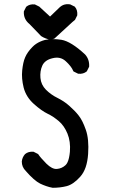

<svg xmlns="http://www.w3.org/2000/svg" viewBox="-20 -849 540 916"><path d="M231.4 46.9Q223.1 45.4 215.6 43.5Q208 41.5 200.4 38.8Q192.9 36.1 185.5 33.2Q178.2 30.3 171.4 26.9Q143.1 12.7 103 -33.2Q93.3 -43 88.6 -54.2Q84 -65.4 84 -78.1V-78.6Q85.9 -98.1 99.1 -113.3V-113.8H99.6Q115.2 -127 139.2 -125H140.1L141.1 -124.5L160.6 -114.7L162.1 -113.8L163.1 -112.3Q172.4 -97.7 201.2 -68.4Q229 -41 251.5 -43Q274.9 -44.9 292.5 -61Q297.9 -65.9 302 -74.5Q306.2 -83 309.1 -95.9Q312 -108.9 313.5 -125Q317.4 -173.8 301.8 -211.7Q286.1 -249.5 260.7 -271Q248 -281.7 234.6 -290.8Q221.2 -299.8 207.5 -306.2Q178.2 -320.3 141.6 -353Q123 -369.6 110.8 -389.2Q98.6 -408.7 92.8 -431.2Q82 -475.1 85.9 -513.2Q87.9 -532.2 91.3 -547.9Q94.7 -563.5 100.1 -575.7Q110.4 -600.1 134.3 -624.5Q142.6 -633.3 152.1 -639.6Q161.6 -646 172.1 -650.6Q182.6 -655.3 193.8 -658.2Q228.5 -666 272.9 -659.2Q295.9 -655.3 324 -637.9Q352.1 -620.6 385.7 -589.4L386.2 -588.9Q407.2 -565.4 405.3 -531.7V-530.8L404.8 -529.8L395 -510.3L394.5 -508.8L393.6 -508.3Q377.9 -495.1 354 -497.1H353L352.1 -497.6L332.5 -507.3L330.6 -508.3L329.6 -510.3Q320.3 -532.7 293.5 -557.1Q268.1 -580.6 231 -571.3Q211.9 -566.9 200 -558.1Q188 -549.3 182.1 -536.6Q169.9 -509.8 172.9 -477.1Q175.8 -444.8 199.2 -420.9Q224.1 -396.5 253.4 -382.3Q269 -374.5 283.2 -365.2Q297.4 -356 310.5 -344.2Q323.2 -333 334.5 -321.5Q345.7 -310.1 354.5 -298.8Q364.3 -286.6 372.8 -269.8Q381.3 -252.9 389.2 -230.5Q405.3 -185.5 400.4 -114.3Q397.9 -78.6 388.7 -51.5Q379.4 -24.4 362.8 -5.9Q346.7 12.2 330.6 23.4Q314.5 34.7 297.9 39.1Q266.6 46.9 232.4 46.9H231.9ZM217.8 -660.2Q194.8 -664.6 176.3 -676.8L175.8 -677.2L175.3 -677.7L121.1 -733.9Q91.8 -757.3 93.8 -793.5V-794.4L94.2 -795.4L104 -814.9L104.5 -816.4L105.5 -816.9Q113.3 -823.7 123.3 -826.4Q133.3 -829.1 145 -828.1H146L147 -827.6L166.5 -817.9L167.5 -817.4L168 -816.9L218.8 -770L267.6 -816.9H268.1Q274.4 -822.3 281.7 -825.2Q289.1 -828.1 297.4 -828.9Q305.7 -829.6 314.5 -828.1H315.4L315.9 -827.6L335.4 -817.9L336.9 -817.4L337.4 -816.4Q344.2 -808.6 346.9 -798.6Q349.6 -788.6 348.6 -776.9V-775.9L348.1 -774.9L338.4 -755.4L337.9 -753.9L336.9 -753.4L325.2 -743.7L240.2 -665.5L239.3 -664.6L237.8 -664.1L220.2 -660.2H218.8Z"/></svg>

Font: NaikaiFont
Style: SemiBold
Weight: 600
Version: Version 1.89